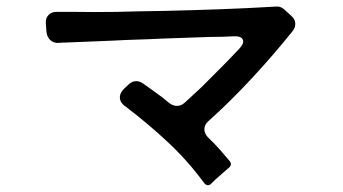

<svg xmlns="http://www.w3.org/2000/svg" viewBox="-20 -640 1040 582"><path d="M599 -85Q550 -152 489 -209Q428 -266 362 -316Q345 -327 343.5 -342Q342 -357 356 -371L370 -384Q380 -394 393 -394Q403 -394 412 -388Q433 -373 453.5 -358.5Q474 -344 494 -327Q505 -319 516 -319Q529 -319 539 -328Q551 -339 563.5 -350.5Q576 -362 590 -375Q619 -404 648 -433Q677 -462 705 -492Q721 -509 716 -520Q711 -531 688 -530Q671 -529 653 -528.5Q635 -528 616 -528L471 -523Q433 -521 397 -520Q361 -519 326 -517L203 -512Q189 -511 178.5 -511Q168 -511 158 -510Q143 -509 133 -518Q123 -527 121 -542L119 -567Q117 -584 127 -594.5Q137 -605 154 -604H205Q262 -603 334 -604Q405 -606 481 -607Q565 -609 648 -612Q731 -615 815 -620Q823 -621 830 -618.5Q837 -616 842 -611L864 -591Q874 -582 875 -570Q876 -558 868 -547Q813 -478 746 -405.5Q679 -333 613 -274Q600 -263 599.5 -249Q599 -235 612 -222Q630 -205 646 -187Q662 -169 676 -152Q685 -140 673 -131L632 -95L620 -83Q615 -78 609.5 -78.5Q604 -79 599 -85Z"/></svg>

Font: Higure Gothic Medium
Style: Regular
Weight: 500
Designer: Yoshimichi Ohira
Foundry: Positype
Version: Version 1.000